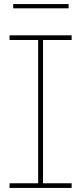

<svg xmlns="http://www.w3.org/2000/svg" viewBox="-20 -926 400 946"><path d="M27 -729V-752H333V-729H192V-23H333V0H27V-23H168V-729ZM318 -906V-885H45V-906Z"/></svg>

Font: Hepta Slab ExtraLight ExtraLight
Style: Regular
Weight: 250
Version: Version 1.102